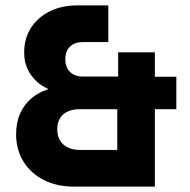

<svg xmlns="http://www.w3.org/2000/svg" viewBox="-20 -695 707 715"><path d="M255 0Q192.5 0 144.2 -24.2Q95.8 -48.3 67.9 -92.5Q40 -136.7 40 -195.8Q40 -240 55.4 -273.3Q70.8 -306.7 97.5 -329.2Q124.2 -351.7 157.5 -361.7V-365Q119.2 -381.7 94.6 -417.1Q70 -452.5 70 -499.2Q70 -552.5 95.8 -592.1Q121.7 -631.7 166.2 -653.3Q210.8 -675 268.3 -675H383.3V-538.3H287.5Q258.3 -538.3 240.8 -521.7Q223.3 -505 223.3 -474.2Q223.3 -444.2 240.8 -427.1Q258.3 -410 287.5 -410H420V-500H556.7V-409.2H636.7V-288.3H556.7V0ZM276.7 -136.7H416.7V-288.3H275.8Q238.3 -288.3 215.8 -269.2Q193.3 -250 193.3 -213.3Q193.3 -176.7 216.2 -156.7Q239.2 -136.7 276.7 -136.7Z"/></svg>

Font: Funnel Sans Light ExtraBold
Style: Regular
Weight: 800
Version: Version 1.000